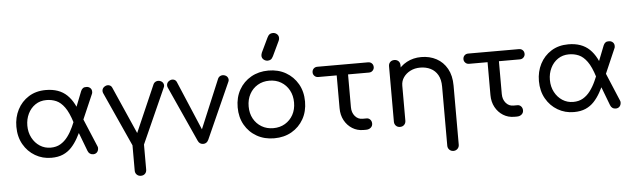

<svg xmlns="http://www.w3.org/2000/svg" viewBox="-59 -1093 5175 1567"><g transform="rotate(-5 2528.0 -309.5)"><path d="M325 4Q253 4 193 -31Q133 -66 97.5 -128.5Q62 -191 62 -273Q62 -350 94.5 -413Q127 -476 186.5 -513.5Q246 -551 327 -551Q436 -551 500 -489.5Q564 -428 593 -312L531 -266Q505 -350 473.5 -393.5Q442 -437 405 -453Q368 -469 325 -469Q273 -469 234 -442.5Q195 -416 173.5 -371.5Q152 -327 152 -274Q152 -219 175.5 -174.5Q199 -130 238.5 -104.5Q278 -79 327 -79Q373 -79 407 -99Q441 -119 467 -153.5Q493 -188 513 -232Q533 -276 551 -323L589 -227Q567 -178 543.5 -136Q520 -94 490.5 -62.5Q461 -31 421 -13.5Q381 4 325 4ZM669 5Q635 5 623 -27L528 -277L594 -328L708 -56Q710 -53 710.5 -48.5Q711 -44 711 -42Q711 -22 700 -9Q689 4 669 5ZM582 -215 527 -296 614 -517Q620 -532 631 -540Q642 -548 659 -547Q679 -547 692 -534Q705 -521 703 -500Q703 -498 702.5 -494Q702 -490 700 -487Z M1041 -1Q1010 -1 997 -31L791 -486Q785 -502 790.5 -517Q796 -532 814 -541Q830 -549 846.5 -544Q863 -539 870 -522L1063 -84H1017L1208 -522Q1216 -538 1233 -543.5Q1250 -549 1268 -541Q1284 -534 1290 -518Q1296 -502 1288 -487L1084 -31Q1070 -1 1041 -1ZM1040 214Q1020 214 1006.5 201Q993 188 993 167V-63Q993 -84 1006.5 -97Q1020 -110 1040 -110Q1061 -110 1074 -97Q1087 -84 1087 -63V167Q1087 188 1074 201Q1061 214 1040 214Z M1570 -1Q1539 -1 1526 -31L1320 -486Q1314 -502 1319.5 -517Q1325 -532 1343 -541Q1359 -549 1375.5 -544Q1392 -539 1399 -522L1592 -66H1546L1737 -522Q1745 -538 1762 -543.5Q1779 -549 1797 -541Q1813 -534 1819 -518Q1825 -502 1817 -487L1613 -31Q1599 -1 1570 -1Z M2151 4Q2071 4 2008.5 -31.5Q1946 -67 1910.5 -129.5Q1875 -192 1875 -273Q1875 -355 1910.5 -417.5Q1946 -480 2008.5 -515.5Q2071 -551 2151 -551Q2231 -551 2293 -515.5Q2355 -480 2391 -417.5Q2427 -355 2427 -273Q2427 -192 2391.5 -129.5Q2356 -67 2294 -31.5Q2232 4 2151 4ZM2151 -79Q2205 -79 2247 -104Q2289 -129 2313 -172.5Q2337 -216 2337 -273Q2337 -330 2313 -374Q2289 -418 2247 -443Q2205 -468 2151 -468Q2097 -468 2055 -443Q2013 -418 1989 -374Q1965 -330 1965 -273Q1965 -216 1989 -172.5Q2013 -129 2055 -104Q2097 -79 2151 -79ZM2153 -632Q2134 -632 2119.5 -644.5Q2105 -657 2105 -676Q2105 -682 2106.5 -688Q2108 -694 2111 -702L2167 -819Q2176 -838 2186.5 -845.5Q2197 -853 2214 -853Q2233 -853 2247 -840.5Q2261 -828 2261 -809Q2261 -804 2260 -798Q2259 -792 2256 -786L2198 -664Q2188 -644 2177 -638Q2166 -632 2153 -632Z M2882 0Q2831 0 2790.5 -25.5Q2750 -51 2726.5 -94.5Q2703 -138 2703 -194V-463H2552Q2533 -463 2521 -475.5Q2509 -488 2509 -504Q2509 -523 2521 -535Q2533 -547 2552 -547H2967Q2986 -547 2998 -535Q3010 -523 3010 -504Q3010 -488 2998 -475.5Q2986 -463 2967 -463H2796V-194Q2796 -150 2820.5 -121Q2845 -92 2882 -92H2916Q2933 -92 2945 -79Q2957 -66 2957 -46Q2957 -26 2942 -13Q2927 0 2903 0Z M3599 234Q3579 234 3565.5 220.5Q3552 207 3552 187V-297Q3552 -355 3530.5 -392.5Q3509 -430 3471.5 -448.5Q3434 -467 3387 -467Q3342 -467 3306.5 -449Q3271 -431 3250 -401Q3229 -371 3229 -333H3168Q3169 -396 3200 -445.5Q3231 -495 3284 -523.5Q3337 -552 3403 -552Q3472 -552 3527 -522.5Q3582 -493 3614 -436Q3646 -379 3646 -297V187Q3646 207 3632.5 220.5Q3619 234 3599 234ZM3182 1Q3161 1 3148 -12.5Q3135 -26 3135 -46V-500Q3135 -521 3148 -534Q3161 -547 3182 -547Q3203 -547 3216 -534Q3229 -521 3229 -500V-46Q3229 -26 3216 -12.5Q3203 1 3182 1Z M4118 0Q4067 0 4026.5 -25.5Q3986 -51 3962.5 -94.5Q3939 -138 3939 -194V-463H3788Q3769 -463 3757 -475.5Q3745 -488 3745 -504Q3745 -523 3757 -535Q3769 -547 3788 -547H4203Q4222 -547 4234 -535Q4246 -523 4246 -504Q4246 -488 4234 -475.5Q4222 -463 4203 -463H4032V-194Q4032 -150 4056.5 -121Q4081 -92 4118 -92H4152Q4169 -92 4181 -79Q4193 -66 4193 -46Q4193 -26 4178 -13Q4163 0 4139 0Z M4606 4Q4534 4 4474 -31Q4414 -66 4378.5 -128.5Q4343 -191 4343 -273Q4343 -350 4375.5 -413Q4408 -476 4467.5 -513.5Q4527 -551 4608 -551Q4717 -551 4781 -489.5Q4845 -428 4874 -312L4812 -266Q4786 -350 4754.5 -393.5Q4723 -437 4686 -453Q4649 -469 4606 -469Q4554 -469 4515 -442.5Q4476 -416 4454.5 -371.5Q4433 -327 4433 -274Q4433 -219 4456.5 -174.5Q4480 -130 4519.5 -104.5Q4559 -79 4608 -79Q4654 -79 4688 -99Q4722 -119 4748 -153.5Q4774 -188 4794 -232Q4814 -276 4832 -323L4870 -227Q4848 -178 4824.5 -136Q4801 -94 4771.5 -62.5Q4742 -31 4702 -13.5Q4662 4 4606 4ZM4950 5Q4916 5 4904 -27L4809 -277L4875 -328L4989 -56Q4991 -53 4991.5 -48.5Q4992 -44 4992 -42Q4992 -22 4981 -9Q4970 4 4950 5ZM4863 -215 4808 -296 4895 -517Q4901 -532 4912 -540Q4923 -548 4940 -547Q4960 -547 4973 -534Q4986 -521 4984 -500Q4984 -498 4983.5 -494Q4983 -490 4981 -487Z"/></g></svg>

Font: Comfortaa SemiBold
Style: Regular
Weight: 600
Designer: Johan Aakerlund
Foundry: Johan Aakerlund
Version: Version 3.104; ttfautohint (v1.8.1.43-b0c9)